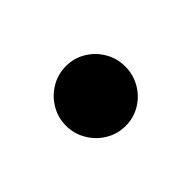

<svg xmlns="http://www.w3.org/2000/svg" viewBox="-45 -575 400 400"><g transform="rotate(-45 155.0 -375.0)"><path d="M66.9 -375.5Q66.9 -399.4 78.9 -419.4Q90.8 -439.5 110.8 -451.4Q130.9 -463.4 154.8 -463.4Q178.7 -463.4 198.5 -451.4Q218.3 -439.5 230 -419.4Q241.7 -399.4 241.7 -375.5Q241.7 -351.6 230 -331.3Q218.3 -311 198.5 -299.1Q178.7 -287.1 154.8 -287.1Q130.9 -287.1 110.8 -299.1Q90.8 -311 78.9 -331.3Q66.9 -351.6 66.9 -375.5Z"/></g></svg>

Font: Glacial Indifference
Style: Bold
Weight: 700
Designer: Alfredo Marco Pradil
Foundry: Alfredo Marco Pradil
Version: Version 1.312